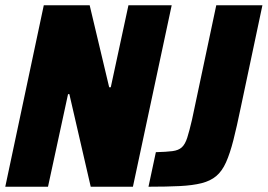

<svg xmlns="http://www.w3.org/2000/svg" viewBox="-21 -708 1015 728"><path d="M-1 0 145 -688H319L393 -377H399L466 -688H630L483 0H323L242 -351H237L161 0ZM542 0 570 -131Q610 -132 633 -135Q656 -138 668.5 -149.5Q681 -161 689 -186Q697 -211 707 -254L799 -688H974L892 -301Q877 -228 864 -177Q851 -126 836 -92.5Q821 -59 799 -40.5Q777 -22 743.5 -13.5Q710 -5 661 -2.5Q612 0 542 0Z"/></svg>

Font: Saira SemiCondensed ExtraBold
Style: Italic
Weight: 800
Width: 4
Italic angle: -12°
Designer: Hector Gatti with collaboration of the Omnibus-Type team
Foundry: Omnibus-Type
Version: Version 1.101